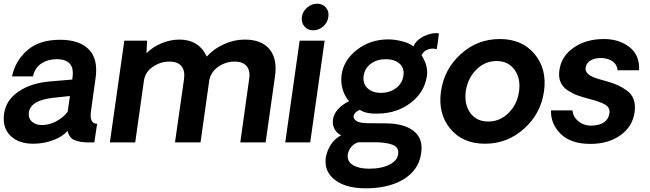

<svg xmlns="http://www.w3.org/2000/svg" viewBox="-23 -770 3512 1038"><path d="M157 7Q77 7 33 -36.5Q-11 -80 -1 -156Q10 -230 78.5 -276Q147 -322 250 -330L368 -340L369 -352Q383 -450 283 -450Q236 -450 201 -427Q166 -404 155 -357H42Q60 -442 125 -498.5Q190 -555 302 -555Q405 -555 456.5 -503.5Q508 -452 494 -350Q488 -311 479.5 -246Q471 -181 469 -170Q459 -101 502 -101L487 0H451Q429 -1 415.5 -3Q402 -5 385 -10.5Q368 -16 357.5 -29Q347 -42 342 -62Q315 -31 264 -12Q213 7 157 7ZM203 -94Q244 -94 282.5 -115Q321 -136 343 -166L355 -251L262 -241Q142 -227 133 -162Q129 -131 149.5 -112.5Q170 -94 203 -94Z M1300 -556Q1391 -556 1434 -504Q1477 -452 1464 -359L1413 0H1276L1324 -343Q1331 -388 1310.5 -412.5Q1290 -437 1245 -437Q1196 -437 1155.5 -408Q1115 -379 1108 -333L1061 0H923L972 -343Q978 -388 958 -412.5Q938 -437 893 -437Q843 -437 802 -408Q761 -379 755 -333L708 0H571L649 -550H772L769 -482Q802 -516 850 -536Q898 -556 947 -556Q1052 -556 1095 -464Q1132 -506 1187.5 -531Q1243 -556 1300 -556Z M1670 -606Q1641 -606 1623 -627Q1605 -648 1609 -678Q1613 -708 1637.5 -729Q1662 -750 1691 -750Q1721 -750 1739 -729Q1757 -708 1752 -678Q1748 -648 1724 -627Q1700 -606 1670 -606ZM1597 -550H1732L1654 0H1519Z M1968 248Q1858 250 1798 210Q1738 170 1737 106Q1735 69 1757.5 26Q1780 -17 1822 -39Q1800 -47 1786.5 -71Q1773 -95 1777 -123Q1786 -184 1864 -223Q1842 -247 1830 -285.5Q1818 -324 1824 -367Q1835 -445 1907 -501Q1979 -557 2077 -557Q2112 -557 2152 -546.5Q2192 -536 2212 -519Q2228 -556 2273 -576Q2318 -596 2350 -589Q2342 -525 2338 -504Q2315 -511 2291.5 -503Q2268 -495 2256 -472Q2293 -412 2285 -360Q2272 -271 2198 -214.5Q2124 -158 2025 -156Q1956 -153 1923 -176Q1906 -170 1896.5 -158.5Q1887 -147 1889 -136Q1895 -105 1963 -104L2071 -103Q2159 -101 2208.5 -65.5Q2258 -30 2256 35Q2252 134 2173.5 189.5Q2095 245 1968 248ZM2158 -361Q2164 -402 2137 -426Q2110 -450 2062 -450Q2015 -450 1982 -425.5Q1949 -401 1943 -360Q1937 -319 1963.5 -293.5Q1990 -268 2036 -268Q2084 -268 2118 -293.5Q2152 -319 2158 -361ZM2130 58Q2133 25 2097.5 12Q2062 -1 2001 -1H1915Q1892 5 1876 24.5Q1860 44 1857 66Q1853 103 1885 122.5Q1917 142 1973 142Q2041 142 2084.5 119Q2128 96 2130 58Z M2810.5 -74.5Q2720 7 2599 7Q2478 7 2411 -74.5Q2344 -156 2361 -276Q2378 -396 2468 -477.5Q2558 -559 2679 -559Q2800 -559 2867.5 -477.5Q2935 -396 2918 -276Q2901 -156 2810.5 -74.5ZM2617 -113Q2680 -113 2727 -160Q2774 -207 2783 -276Q2793 -345 2759 -392.5Q2725 -440 2662 -440Q2598 -440 2551.5 -393Q2505 -346 2495 -276Q2486 -206 2519.5 -159.5Q2553 -113 2617 -113Z M3169 8Q3062 8 3007.5 -47Q2953 -102 2956 -173H3072Q3075 -137 3106 -113Q3137 -89 3179 -91Q3262 -95 3272 -158Q3276 -189 3247.5 -205Q3219 -221 3160 -236Q3122 -246 3097.5 -255Q3073 -264 3046 -281.5Q3019 -299 3007.5 -326Q2996 -353 3001 -389Q3011 -466 3078.5 -512.5Q3146 -559 3242 -559Q3324 -559 3380 -515.5Q3436 -472 3432 -390H3316Q3313 -421 3290 -437.5Q3267 -454 3233 -456Q3197 -458 3172 -444.5Q3147 -431 3143 -405Q3138 -370 3192 -350Q3204 -345 3255 -331Q3291 -321 3315.5 -310Q3340 -299 3366 -280.5Q3392 -262 3402.5 -233Q3413 -204 3408 -165Q3398 -87 3332 -39.5Q3266 8 3169 8Z"/></svg>

Font: Oakes Grotesk
Style: Bold Italic
Weight: 600
Italic angle: -8°
Designer: Samuel Oakes
Foundry: Samuel Oakes
Version: Version 1.000;PS 001.000;hotconv 1.0.88;makeotf.lib2.5.64775